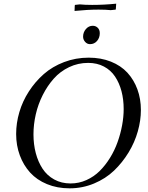

<svg xmlns="http://www.w3.org/2000/svg" viewBox="-20 -1028 815 1056"><path d="M68.8 -291Q68.8 -351.1 86.4 -411.1Q104 -471.2 138.7 -524.9Q173.3 -578.6 220.7 -620.4Q268.1 -662.1 332.3 -686.5Q396.5 -710.9 467.8 -710.9Q535.2 -710.9 590.1 -689Q645 -667 680.7 -628.2Q716.3 -589.4 735.6 -536.9Q754.9 -484.4 754.9 -422.9Q754.9 -365.7 738 -305.7Q721.2 -245.6 687.3 -189.7Q653.3 -133.8 607.2 -89.6Q561 -45.4 497.3 -18.8Q433.6 7.8 362.8 7.8Q294.4 7.8 238.3 -15.4Q182.1 -38.6 145.5 -79.1Q108.9 -119.6 88.9 -173.8Q68.8 -228 68.8 -291ZM164.1 -289.1Q164.1 -233.9 176.8 -185.8Q189.5 -137.7 214.1 -100.1Q238.8 -62.5 278.3 -40.8Q317.9 -19 368.2 -19Q414.1 -19 455.3 -37.6Q496.6 -56.2 528.1 -87.4Q559.6 -118.7 585 -159.7Q610.4 -200.7 626.7 -246.6Q643.1 -292.5 651.6 -338.9Q660.2 -385.3 660.2 -428.2Q660.2 -481 648.2 -526.4Q636.2 -571.8 612.8 -606.9Q589.4 -642.1 551.5 -662.1Q513.7 -682.1 464.8 -682.1Q409.2 -682.1 360.1 -658.7Q311 -635.3 275.9 -595.7Q240.7 -556.2 215.1 -505.4Q189.5 -454.6 176.8 -399.2Q164.1 -343.8 164.1 -289.1ZM390.1 -967.8 391.1 -996.1 392.1 -1001 418.9 -1003.9Q445.8 -1001 486.8 -1001Q552.7 -1001 619.1 -1007.8L617.2 -980L616.2 -975.1L588.9 -972.2Q562 -975.1 522 -975.1Q461.4 -975.1 390.1 -967.8ZM437 -826.2Q437 -850.1 452.4 -868.2Q467.8 -886.2 490.2 -886.2Q506.3 -886.2 517.6 -875.2Q528.8 -864.3 528.8 -845.2Q528.8 -820.3 513.7 -802.7Q498.5 -785.2 475.1 -785.2Q459 -785.2 448 -797.9Q437 -810.5 437 -826.2Z"/></svg>

Font: Dihjauti
Style: Bold Italic
Weight: 700
Italic angle: -9°
Designer: T. Christopher White
Version: Version 3.0.0